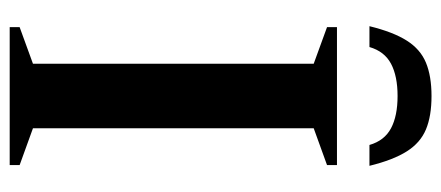

<svg xmlns="http://www.w3.org/2000/svg" viewBox="-277 -633 910 396"><g transform="rotate(90 178.0 -435.0)"><path d="M320.5 -20.5V0H36V-20.5L111.5 -48V-627L36 -654.5V-675H320.5V-654.5L244.5 -627V-48ZM178 -800Q137 -800 111.5 -786.5Q86 -773 77 -742H34Q46 -791 63.8 -819Q81.5 -847 109.2 -858.5Q137 -870 178 -870Q219.5 -870 247 -858.5Q274.5 -847 292.2 -819Q310 -791 322 -742H279Q270 -773 244.5 -786.5Q219 -800 178 -800Z"/></g></svg>

Font: Newsreader 24pt SemiBold
Style: Regular
Weight: 600
Designer: Hugues Gentile
Foundry: Production Type
Version: Version 1.003